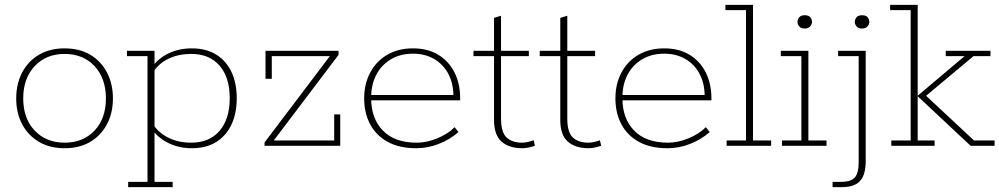

<svg xmlns="http://www.w3.org/2000/svg" viewBox="-20 -603 4133 794"><path d="M247 10Q186 10 141 -16.5Q96 -43 71.5 -89.5Q47 -136 47 -196Q47 -256 71.5 -303Q96 -350 141 -376.5Q186 -403 247 -403Q309 -403 353.5 -376.5Q398 -350 422.5 -303Q447 -256 447 -196Q447 -136 422.5 -89.5Q398 -43 353.5 -16.5Q309 10 247 10ZM247 -13Q324 -13 371 -63Q418 -113 418 -196Q418 -279 371 -329.5Q324 -380 247 -380Q171 -380 123.5 -329.5Q76 -279 76 -196Q76 -113 123.5 -63Q171 -13 247 -13Z M505 -393H619V-332L608 -324Q634 -362 677.5 -382.5Q721 -403 773 -403Q833 -403 874.5 -377Q916 -351 937.5 -305Q959 -259 959 -197Q959 -135 937.5 -88.5Q916 -42 874.5 -16Q833 10 773 10Q721 10 677.5 -11Q634 -32 608 -69L619 -61V149H694V171H510V149H590V-371H505ZM771 -13Q846 -13 888 -62Q930 -111 930 -197Q930 -283 888 -331.5Q846 -380 771 -380Q719 -380 678.5 -361Q638 -342 615 -307L619 -325V-68L615 -86Q638 -52 678.5 -32.5Q719 -13 771 -13Z M1074 0V-14L1351 -380L1358 -371H1104V-277H1078V-393H1380V-376L1103 -10L1102 -22H1362V-130H1387V0Z M1702 10Q1631 10 1583 -16.5Q1535 -43 1510.5 -89.5Q1486 -136 1486 -196Q1486 -256 1511 -303Q1536 -350 1581.5 -376.5Q1627 -403 1688 -403Q1749 -403 1792.5 -376.5Q1836 -350 1859.5 -303.5Q1883 -257 1883 -195V-188H1510V-210H1855Q1854 -261 1833 -299.5Q1812 -338 1774.5 -359.5Q1737 -381 1688 -381Q1635 -381 1596 -357.5Q1557 -334 1536 -293.5Q1515 -253 1515 -201V-196Q1515 -113 1563.5 -63Q1612 -13 1703 -13Q1745 -13 1788.5 -31Q1832 -49 1860 -77L1876 -57Q1841 -26 1795 -8Q1749 10 1702 10Z M2140 10Q2085 10 2054 -17.5Q2023 -45 2023 -107V-371H1938V-393H2023V-529L2052 -538V-393H2167V-371H2052V-113Q2052 -55 2075.5 -34Q2099 -13 2138 -13Q2150 -13 2163.5 -16Q2177 -19 2187 -23L2192 0Q2180 4 2166.5 7Q2153 10 2140 10Z M2414 10Q2359 10 2328 -17.5Q2297 -45 2297 -107V-371H2212V-393H2297V-529L2326 -538V-393H2441V-371H2326V-113Q2326 -55 2349.5 -34Q2373 -13 2412 -13Q2424 -13 2437.5 -16Q2451 -19 2461 -23L2466 0Q2454 4 2440.5 7Q2427 10 2414 10Z M2741 10Q2670 10 2622 -16.5Q2574 -43 2549.5 -89.5Q2525 -136 2525 -196Q2525 -256 2550 -303Q2575 -350 2620.5 -376.5Q2666 -403 2727 -403Q2788 -403 2831.5 -376.5Q2875 -350 2898.5 -303.5Q2922 -257 2922 -195V-188H2549V-210H2894Q2893 -261 2872 -299.5Q2851 -338 2813.5 -359.5Q2776 -381 2727 -381Q2674 -381 2635 -357.5Q2596 -334 2575 -293.5Q2554 -253 2554 -201V-196Q2554 -113 2602.5 -63Q2651 -13 2742 -13Q2784 -13 2827.5 -31Q2871 -49 2899 -77L2915 -57Q2880 -26 2834 -8Q2788 10 2741 10Z M2985 0V-22H3065V-561H2980V-583H3094V-22H3169V0Z M3214 0V-22H3294V-371H3209V-393H3323V-22H3398V0ZM3308 -485Q3292 -485 3285 -494Q3278 -503 3278 -512Q3278 -523 3285 -531.5Q3292 -540 3308 -540Q3324 -540 3331 -531.5Q3338 -523 3338 -512Q3338 -503 3330.5 -494Q3323 -485 3308 -485Z M3423 171V149H3458Q3499 149 3515 131Q3531 113 3531 67V-371H3446V-393H3560V64Q3560 119 3537 145Q3514 171 3460 171ZM3545 -485Q3529 -485 3522 -494Q3515 -503 3515 -512Q3515 -523 3522 -531.5Q3529 -540 3545 -540Q3561 -540 3568 -531.5Q3575 -523 3575 -512Q3575 -503 3567.5 -494Q3560 -485 3545 -485Z M3775 -22H3845V0H3666V-22H3746V-561H3661V-583H3775V-207L3969 -371H3891V-393H4076V-371H4006L3798 -197L3800 -216L4008 -22H4093V0H3994L3775 -205Z"/></svg>

Font: Rokkitt Thin
Style: Regular
Weight: 250
Version: Version 3.103